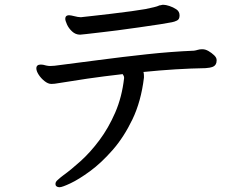

<svg xmlns="http://www.w3.org/2000/svg" viewBox="-20 -731 1040 803"><path d="M663 -711Q673 -711 688.5 -706Q704 -701 717.5 -692Q731 -683 731 -666.5Q731 -650 720 -645Q710 -640 699 -638Q671 -632 561.5 -616.5Q452 -601 413 -597Q321 -586 315 -586Q296 -586 281.5 -599.5Q267 -613 260 -629Q253 -645 253 -652Q253 -663 261 -666Q269 -669 288 -664Q307 -659 318 -659Q320 -659 323 -659.5Q326 -660 331.5 -660.5Q337 -661 368 -664.5Q399 -668 442 -673Q543 -685 588 -693Q632 -702 641 -706Q646 -709 651 -709L660 -711ZM132 -445Q132 -461 151 -461Q160 -461 173 -457Q182 -455 189 -455Q196 -455 199.5 -455.5Q203 -456 208 -456Q295 -467 393.5 -480Q492 -493 593.5 -504Q695 -515 791 -519Q799 -520 807 -522.5Q815 -525 824 -525H827Q839 -525 852 -517.5Q865 -510 875.5 -500Q886 -490 886 -480V-478Q886 -459 871 -452Q858 -447 840 -446Q718 -444 580 -430Q582 -423 582 -414V-407V-406Q570 -307 534 -232Q498 -157 450.5 -103Q403 -49 356.5 -15Q310 19 275 35.5Q240 52 229.5 52Q219 52 214 46Q212 43 212 38Q212 29 222 21Q234 10 245 2Q277 -21 317.5 -57.5Q358 -94 396 -145Q434 -196 462 -260.5Q490 -325 499 -404V-406Q499 -413 493 -421Q414 -412 345 -402L223 -383Q208 -380 194.5 -380Q181 -380 166 -392Q151 -404 141.5 -419Q132 -434 132 -445Z"/></svg>

Font: Moon Stars Kai
Style: Bold
Weight: 700
Designer: GuiWonder
Version: Version 1.101